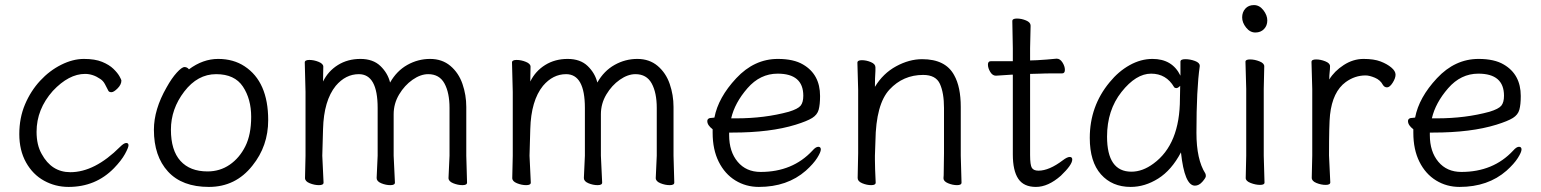

<svg xmlns="http://www.w3.org/2000/svg" viewBox="-20 -718 6066 756"><path d="M429 -56Q357 18 250 18Q198 18 153.5 -6.5Q109 -31 82.5 -78.5Q56 -126 56 -190Q56 -254 78.5 -307Q101 -360 138 -400Q175 -440 221 -463Q267 -486 310.5 -486Q354 -486 382 -474.5Q410 -463 426.5 -447Q443 -431 450.5 -417.5Q458 -404 458 -401Q458 -385 443 -370Q428 -355 419 -355Q410 -355 407 -360Q400 -374 393 -387Q386 -400 375 -407Q346 -427 315 -427Q251 -427 188 -360Q124 -288 124 -199Q124 -147 144 -112Q183 -40 257 -40Q353 -40 453 -140Q468 -155 477 -155Q486 -155 486 -146Q486 -137 472 -111.5Q458 -86 429 -56Z M797 -43Q846 -43 884.5 -69.5Q923 -96 946 -142Q969 -188 969 -258Q969 -328 936.5 -377Q904 -426 831 -426Q758 -426 705.5 -357.5Q653 -289 653 -207.5Q653 -126 690.5 -84.5Q728 -43 797 -43ZM724 -445Q779 -486 839 -486Q899 -486 943 -457Q1036 -396 1036 -245Q1036 -143 974 -66Q908 18 802.5 18Q697 18 641.5 -42.5Q586 -103 586 -207Q586 -287 636 -374Q656 -410 676 -432Q696 -454 706.5 -454Q717 -454 724 -445Z M1746 -17 1750 -105V-293Q1750 -353 1730 -389.5Q1710 -426 1666 -426Q1636 -426 1604.5 -404Q1573 -382 1551.5 -346Q1530 -310 1530 -268V-105L1535 1Q1535 11 1517 11Q1499 11 1481 3.5Q1463 -4 1463 -17L1467 -105V-293Q1467 -426 1393 -426Q1341 -426 1302 -380Q1255 -322 1252 -210Q1250 -156 1249 -105L1254 1Q1254 11 1236 11Q1218 11 1199.5 3.5Q1181 -4 1181 -17L1183 -105V-356L1180 -472Q1180 -482 1198 -482Q1216 -482 1234.5 -474.5Q1253 -467 1253 -455.5Q1253 -444 1252.5 -430.5Q1252 -417 1252 -397Q1272 -438 1310.5 -462Q1349 -486 1399 -486Q1449 -486 1478 -458Q1507 -430 1516 -393Q1542 -439 1584 -462.5Q1626 -486 1673.5 -486Q1721 -486 1753.5 -458.5Q1786 -431 1801 -387.5Q1816 -344 1816 -297V-105L1819 1Q1819 11 1801 11Q1783 11 1764.5 3.5Q1746 -4 1746 -17Z M2562 -17 2566 -105V-293Q2566 -353 2546 -389.5Q2526 -426 2482 -426Q2452 -426 2420.5 -404Q2389 -382 2367.5 -346Q2346 -310 2346 -268V-105L2351 1Q2351 11 2333 11Q2315 11 2297 3.5Q2279 -4 2279 -17L2283 -105V-293Q2283 -426 2209 -426Q2157 -426 2118 -380Q2071 -322 2068 -210Q2066 -156 2065 -105L2070 1Q2070 11 2052 11Q2034 11 2015.5 3.5Q1997 -4 1997 -17L1999 -105V-356L1996 -472Q1996 -482 2014 -482Q2032 -482 2050.5 -474.5Q2069 -467 2069 -455.5Q2069 -444 2068.5 -430.5Q2068 -417 2068 -397Q2088 -438 2126.5 -462Q2165 -486 2215 -486Q2265 -486 2294 -458Q2323 -430 2332 -393Q2358 -439 2400 -462.5Q2442 -486 2489.5 -486Q2537 -486 2569.5 -458.5Q2602 -431 2617 -387.5Q2632 -344 2632 -297V-105L2635 1Q2635 11 2617 11Q2599 11 2580.5 3.5Q2562 -4 2562 -17Z M2879 -252Q2991 -252 3086 -278Q3122 -289 3132.5 -302Q3143 -315 3143 -341Q3143 -428 3042 -428Q2973 -428 2923 -370.5Q2873 -313 2859 -252ZM2784 -254 2793 -255Q2808 -334 2879 -410Q2950 -486 3043 -486Q3105 -486 3142 -464Q3209 -425 3209 -340Q3209 -306 3203.5 -286Q3198 -266 3178 -253.5Q3158 -241 3113 -227Q3013 -196 2864 -196H2851V-186Q2851 -121 2884.5 -81Q2918 -41 2975 -41Q3101 -41 3179 -125Q3192 -140 3202 -140Q3212 -140 3212 -129.5Q3212 -119 3197.5 -96Q3183 -73 3153 -46Q3080 18 2968 18Q2917 18 2875.5 -7.5Q2834 -33 2810 -81Q2786 -129 2786 -195V-209Q2765 -225 2765 -241Q2765 -254 2784 -254Z M3763 -105 3766 1Q3766 11 3748.5 11Q3731 11 3713 3.5Q3695 -4 3695 -16V-17Q3696 -25 3696 -44L3697 -115V-293Q3697 -352 3681 -387.5Q3665 -423 3615 -423Q3536 -423 3482.5 -365.5Q3429 -308 3427 -162Q3426 -129 3425 -105V-89Q3425 -59 3428 1Q3428 11 3410.5 11Q3393 11 3375 3.5Q3357 -4 3357 -17L3359 -115V-364L3356 -471Q3356 -481 3373.5 -481Q3391 -481 3409 -473.5Q3427 -466 3427 -453V-439Q3425 -411 3425 -376Q3457 -429 3508.5 -457Q3560 -485 3611 -485Q3703 -485 3737 -422Q3763 -376 3763 -297Z M4038 -617 4036 -528V-480L4064 -481Q4100 -483 4140 -487H4141Q4154 -487 4163.5 -472Q4173 -457 4173 -443Q4173 -429 4162 -429H4123Q4095 -429 4075 -428L4036 -427V-108Q4036 -68 4043 -57Q4050 -46 4069 -46Q4111 -46 4165 -87Q4182 -100 4192 -100Q4202 -100 4202 -90Q4202 -69 4157 -26Q4107 18 4059 18Q4011 18 3989.5 -14Q3968 -46 3968 -110V-424H3963Q3962 -424 3902 -420H3901Q3888 -420 3879 -435Q3870 -450 3870 -463.5Q3870 -477 3881 -477H3968V-528L3966 -635Q3966 -645 3984 -645Q4002 -645 4020 -637.5Q4038 -630 4038 -617Z M4339 -180Q4339 -42 4435 -42Q4479 -42 4522 -74Q4626 -150 4626 -330Q4626 -355 4627 -380Q4618 -371 4612 -371Q4606 -371 4603 -375Q4572 -428 4512.5 -428Q4453 -428 4396 -356Q4339 -284 4339 -180ZM4685 13Q4644 13 4630 -118Q4593 -48 4540.5 -15Q4488 18 4432 18Q4359 18 4315 -31.5Q4271 -81 4271 -175Q4271 -300 4349 -394Q4384 -437 4428 -461.5Q4472 -486 4518 -486Q4596 -486 4628 -420V-475Q4628 -485 4647 -485Q4666 -485 4685 -478Q4704 -471 4704 -459V-457Q4691 -368 4691 -195Q4691 -90 4726 -35Q4728 -31 4728 -24.5Q4728 -18 4714.5 -2.5Q4701 13 4685 13Z M4885 -17 4887 -105V-368L4884 -475Q4884 -484 4902 -484Q4920 -484 4939 -476.5Q4958 -469 4958 -457L4956 -368V-105L4959 1Q4959 10 4941.5 10Q4924 10 4904.5 2.5Q4885 -5 4885 -17ZM4917.5 -698Q4939 -698 4954.5 -678Q4970 -658 4970 -637.5Q4970 -617 4957 -603.5Q4944 -590 4923 -590Q4902 -590 4886.5 -609.5Q4871 -629 4871 -649.5Q4871 -670 4883.5 -684Q4896 -698 4917.5 -698Z M5145 -18 5147 -106V-367L5144 -474Q5144 -484 5162 -484Q5180 -484 5198.5 -476.5Q5217 -469 5217 -457.5Q5217 -446 5215.5 -434Q5214 -422 5214 -405Q5234 -438 5271 -462Q5308 -486 5349 -486Q5390 -486 5416 -476Q5442 -466 5458.5 -452Q5475 -438 5475 -424Q5475 -410 5463.5 -392Q5452 -374 5441.5 -374Q5431 -374 5425 -384Q5415 -403 5393.5 -412Q5372 -421 5357 -421Q5315 -421 5279 -395Q5227 -357 5217 -266Q5213 -230 5213 -106L5218 0Q5218 10 5200 10Q5182 10 5163.5 2.5Q5145 -5 5145 -18Z M5638 -252Q5750 -252 5845 -278Q5881 -289 5891.5 -302Q5902 -315 5902 -341Q5902 -428 5801 -428Q5732 -428 5682 -370.5Q5632 -313 5618 -252ZM5543 -254 5552 -255Q5567 -334 5638 -410Q5709 -486 5802 -486Q5864 -486 5901 -464Q5968 -425 5968 -340Q5968 -306 5962.5 -286Q5957 -266 5937 -253.5Q5917 -241 5872 -227Q5772 -196 5623 -196H5610V-186Q5610 -121 5643.5 -81Q5677 -41 5734 -41Q5860 -41 5938 -125Q5951 -140 5961 -140Q5971 -140 5971 -129.5Q5971 -119 5956.5 -96Q5942 -73 5912 -46Q5839 18 5727 18Q5676 18 5634.5 -7.5Q5593 -33 5569 -81Q5545 -129 5545 -195V-209Q5524 -225 5524 -241Q5524 -254 5543 -254Z"/></svg>

Font: LXGW WenKai Lite
Style: Regular
Weight: 400
Designer: LXGW / Fontworks Inc.
Foundry: LXGW / Fontworks Inc.
Version: Version 1.511; March 25, 2025